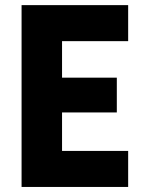

<svg xmlns="http://www.w3.org/2000/svg" viewBox="-20 -740 571 760"><path d="M65.4 -719.7H487.3V-577.1H225.6V-432.6H442.4V-294.9H225.6V-142.6H487.3V0H65.4Z"/></svg>

Font: Reddit Sans Vanilla ExtraBold
Style: Regular
Weight: 800
Designer: Stephen Hutchings
Foundry: Reddit
Version: Version 1.013